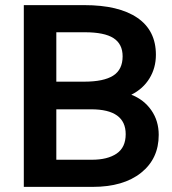

<svg xmlns="http://www.w3.org/2000/svg" viewBox="-20 -730 673 750"><path d="M73 0V-710H309Q444 -710 516.5 -660.5Q589 -611 589 -516Q589 -465 564 -424Q539 -383 493 -360Q542 -341 571 -299.5Q600 -258 600 -203Q600 -110 531 -55Q462 0 342 0ZM311 -604H200V-411H309Q385 -411 422 -434.5Q459 -458 459 -510Q459 -558 423.5 -581Q388 -604 311 -604ZM200 -106H339Q400 -106 435.5 -130Q471 -154 471 -206Q471 -303 336 -303H200Z"/></svg>

Font: Livvic SemiBold
Style: Regular
Weight: 600
Designer: Jacques Le Bailly, Baron von Fonthausen
Version: Version 1.001; ttfautohint (v1.8.2)